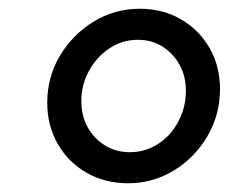

<svg xmlns="http://www.w3.org/2000/svg" viewBox="-20 -730 523 439"><path d="M273 -311Q220 -311 178 -335Q136 -359 112 -401Q88 -443 88 -495Q88 -554 117 -602.5Q146 -651 194 -680.5Q242 -710 300 -710Q352 -710 393.5 -686Q435 -662 459 -620.5Q483 -579 483 -526Q483 -468 454.5 -419Q426 -370 378 -340.5Q330 -311 273 -311ZM277 -382Q312 -382 341.5 -401Q371 -420 388 -452.5Q405 -485 405 -522Q405 -556 390.5 -582Q376 -608 351.5 -623.5Q327 -639 295 -639Q260 -639 231 -620Q202 -601 184 -569Q166 -537 166 -499Q166 -465 180.5 -439Q195 -413 220 -397.5Q245 -382 277 -382Z"/></svg>

Font: Red Hat Display SemiBold
Style: Italic
Weight: 600
Italic angle: -12°
Designer: Pentagram, MCKL
Foundry: Pentagram, MCKL
Version: Version 1.023